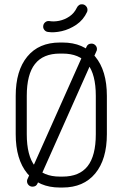

<svg xmlns="http://www.w3.org/2000/svg" viewBox="-20 -860 566 885"><path d="M52.4 -418.1Q52.4 -534.2 105.7 -599.1Q159 -664 256 -664H268.4Q365.4 -664 419 -599.1Q472.6 -534.2 472.6 -418.1V-241.5Q472.6 -125.4 419 -60.5Q365.4 4.4 268.4 4.4H256Q159 4.4 105.7 -60.5Q52.4 -125.4 52.4 -241.5ZM103.4 -418.1V-241.5Q103.4 -142 141.2 -94Q179 -46 256 -46H268.4Q346 -46 383.8 -94Q421.6 -142 421.6 -241.5V-418.1Q421.6 -517.2 383.8 -565.1Q346 -613 268.4 -613H256Q179 -613 141.2 -565.1Q103.4 -517.2 103.4 -418.1ZM379.1 -645Q385.2 -659 401.8 -659Q412.1 -659 419.5 -651.6Q426.9 -644.2 426.9 -634.1Q426.9 -627 424 -623L152.6 -13.6Q146.5 0.4 130 0.4Q119.2 0.4 111.9 -7Q104.5 -14.4 104.5 -25.1Q104.5 -31.6 107.4 -36ZM334.2 -824.4Q337.8 -832.2 344.8 -836.8Q351.8 -841.2 360.4 -840.2Q370.8 -838.9 377.4 -830.8Q384.1 -822.8 383.1 -812Q382.8 -810.5 382.4 -808.7Q382 -806.9 381.6 -805.4Q364.6 -768.4 332.4 -746.4Q300.1 -724.5 264.6 -716.4Q229 -708.4 202 -712.6Q191.2 -713.6 184.6 -721.9Q177.9 -730.1 179.2 -740.2Q180.2 -750.6 188.2 -757.3Q196.1 -764 206.9 -763Q227.8 -759.1 253.1 -764.2Q278.4 -769.4 300.3 -784.3Q322.2 -799.2 334.2 -824.4Z"/></svg>

Font: Libertine-Super Thin
Style: Regular
Weight: 100
Designer: Bastien Sozeau
Foundry: NBR — Bastien Sozeau
Version: Version 2.003;gftools[0.9.33]